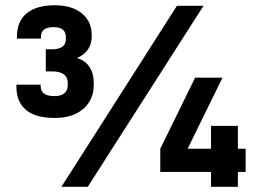

<svg xmlns="http://www.w3.org/2000/svg" viewBox="-20 -717 992 737"><path d="M298.8 -298.3Q258.3 -264.2 190.9 -264.2Q117.2 -264.2 80.6 -294.4Q43 -325.2 43 -383.8V-392.1H136.2V-386.2Q136.2 -348.1 189 -348.1Q214.4 -348.1 227.1 -358.9Q240.2 -370.1 240.2 -390.1V-397Q240.2 -442.9 180.2 -442.9H155.8V-527.8H179.2Q232.9 -527.8 232.9 -566.9V-574.2Q232.9 -612.8 186 -612.8Q137.2 -612.8 137.2 -576.2V-568.8H44.9V-575.2Q44.9 -635.3 82.5 -666Q120.1 -696.8 189.9 -696.8Q255.9 -696.8 293.9 -666Q332 -635.3 332 -582V-575.2Q332 -548.8 317.4 -526.9Q302.7 -505.4 274.9 -494.1Q306.6 -485.8 323.2 -460.4Q339.8 -435.1 339.8 -398.9V-391.1Q339.8 -333 298.8 -298.3ZM761.2 -694.8 316.9 0H215.8L659.2 -694.8ZM922.9 -57.1H893.1V0H790V-57.1H595.2V-146L729 -418.9H834L700.2 -146H790V-233.9H893.1V-146H922.9Z"/></svg>

Font: D-DIN Exp
Style: DINExp-Bold
Weight: 700
Width: 7
Designer: Charles Nix
Foundry: Datto Inc.
Version: Version 1.00